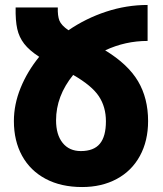

<svg xmlns="http://www.w3.org/2000/svg" viewBox="-20 -744 659 774"><path d="M577 -256Q577 -176 544 -115.5Q511 -55 450.5 -22.5Q390 10 311 10Q226 10 164 -23Q102 -56 69 -116Q36 -176 36 -256Q36 -323 63 -389.5Q90 -456 138 -515Q98 -541 77.5 -567.5Q57 -594 49.5 -627.5Q42 -661 43 -714H213Q212 -680 219.5 -661Q227 -642 256 -622Q326 -670 408 -697Q490 -724 575 -724V-579Q485 -579 404 -541Q496 -485 536.5 -416.5Q577 -348 577 -256ZM407 -255Q407 -313 378.5 -356Q350 -399 275 -442Q206 -357 206 -259Q206 -201 232.5 -168Q259 -135 306 -135Q358 -135 382.5 -164.5Q407 -194 407 -255Z"/></svg>

Font: Noto Sans Armenian Black Cond
Style: Regular
Weight: 900
Width: 3
Designer: Monotype Design team
Foundry: Monotype Imaging Inc.
Version: Version 1.000